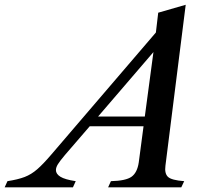

<svg xmlns="http://www.w3.org/2000/svg" viewBox="-146 -804 918 824"><path d="M179 -26.5 167 0H-126L-114 -26.5Q-69 -33.5 -40.2 -44.5Q-11.5 -55.5 14 -77.8Q39.5 -100 74 -140.5L523 -664.5L533 -749.5L651 -783.5L564 -93Q559.5 -59.5 574.8 -45Q590 -30.5 644.5 -26.5L632 0H318L330 -26.5Q394 -28 418.5 -45.5Q443 -63 449.5 -107L470 -262H239L132.5 -138.5Q111 -113 102.5 -99.2Q94 -85.5 94 -74Q94 -57.5 113.2 -45.5Q132.5 -33.5 179 -26.5ZM275 -304H475.5L512.5 -580.5Z"/></svg>

Font: Libre Caslon Text Medium Italic
Style: Regular
Weight: 500
Italic angle: -22.583°
Designer: Pablo Impallari, Rodrigo Fuenzalida, Katja Schimmel
Foundry: Pablo Impallari, Rodrigo Fuenzalida
Version: Version 2.000